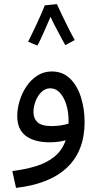

<svg xmlns="http://www.w3.org/2000/svg" viewBox="-20 -685 487 935"><path d="M58 230 40 148Q104 140 156 124Q208 108 245 78Q282 48 300 -2Q282 3 262 5.5Q242 8 223 8Q147 8 105.5 -23.5Q64 -55 64 -119Q64 -157 76 -195.5Q88 -234 110 -266Q132 -298 163 -317.5Q194 -337 232 -337Q286 -337 321.5 -302Q357 -267 374.5 -210.5Q392 -154 392 -91Q392 49 307.5 130Q223 211 58 230ZM143 -139Q143 -108 163 -89.5Q183 -71 232 -71Q275 -71 314 -83Q314 -89 314 -97Q314 -139 303 -175Q292 -211 272 -233Q252 -255 224 -255Q201 -255 182.5 -237.5Q164 -220 153.5 -193Q143 -166 143 -139ZM198 -659 257 -665Q266 -645 282 -611.5Q298 -578 315 -544.5Q332 -511 344 -490L298 -465Q291 -477 278 -501.5Q265 -526 250.5 -553.5Q236 -581 226 -603Q215 -577 202 -547.5Q189 -518 178 -494.5Q167 -471 162 -463L117 -482Q122 -492 133 -514.5Q144 -537 157 -564.5Q170 -592 181 -617.5Q192 -643 198 -659Z"/></svg>

Font: Go Noto Kurrent-Regular
Style: Regular
Weight: 400
Designer: Monotype Design Team
Foundry: Monotype Imaging Inc.
Version: Version 2.012; ttfautohint (v1.8.4.7-5d5b)